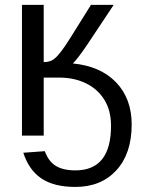

<svg xmlns="http://www.w3.org/2000/svg" viewBox="-20 -548 591 776"><path d="M512.2 -44.9Q512.2 72.8 450.4 140.1Q388.7 207.5 284.7 207.5Q198.2 207.5 147.5 173.3Q96.7 139.2 74.2 69.3L161.1 63Q175.8 104 205.3 122.3Q234.9 140.6 284.7 140.6Q428.7 140.6 428.7 -39.6Q428.7 -101.6 401.6 -145Q374.5 -188.5 327.1 -211.4Q279.8 -234.4 219.2 -234.4H156.7V0H68.8V-528.3H156.7V-296.9Q171.4 -296.9 183.1 -301Q194.8 -305.2 207.5 -317.4Q216.3 -325.7 230.2 -344.2Q244.1 -362.8 263.7 -394L347.7 -528.3H439.5L334 -369.6Q293.9 -310.1 274.4 -291.5Q386.2 -280.8 449.2 -215.1Q512.2 -149.4 512.2 -44.9Z"/></svg>

Font: Arimo
Style: Regular
Weight: 400
Designer: Steve Matteson
Foundry: Monotype Imaging Inc.
Version: Version 1.33